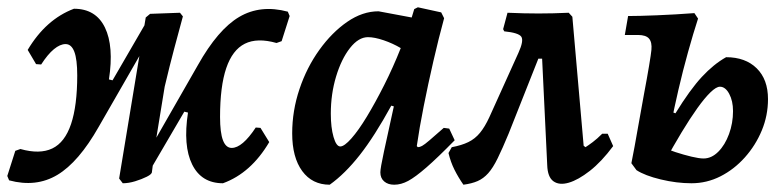

<svg xmlns="http://www.w3.org/2000/svg" viewBox="-31 -495 2138 527"><path d="M581 8Q522 8 496.5 -43.5Q471 -95 485 -186L461 -192L498 -228L381 -28L358 -47L512 -316Q567 -414 625.5 -448.5Q684 -483 759 -463L764 -451L742 -382L728 -377Q675 -392 641 -375Q607 -358 590 -308Q573 -258 573 -174Q573 -131 581 -110Q589 -89 605 -89Q634 -89 671 -145L684 -144L708 -105Q658 -20 581 8ZM-6 0 -11 -12 11 -81 25 -86Q78 -71 112.5 -87.5Q147 -104 164 -154.5Q181 -205 181 -288Q181 -332 173 -353Q165 -374 149 -374Q134 -374 117 -360Q100 -346 82 -318L68 -319L45 -358Q95 -442 172 -471Q232 -471 257 -419.5Q282 -368 268 -277L292 -271L255 -235L371 -435L394 -415L240 -147Q185 -50 126.5 -15Q68 20 -6 0ZM306 8 296 -5 369 -447 381 -457 463 -460 471 -450Q459 -406 447 -361Q435 -316 421 -257L398 -116L386 -23Q386 -17 372 -10Q358 -3 340 2.5Q322 8 306 8Z M1116 -91Q1121 -91 1127.5 -94.5Q1134 -98 1148 -110Q1162 -122 1187 -144L1202 -142L1217 -110Q1170 -62 1139.5 -35.5Q1109 -9 1089.5 1.5Q1070 12 1051 12Q1034 12 1023.5 3Q1013 -6 1013 -22Q1013 -33 1023 -79.5Q1033 -126 1050 -203L1043 -205Q997 -121 956.5 -69.5Q916 -18 874 12Q826 12 798.5 -25.5Q771 -63 771 -129Q771 -191 791 -250.5Q811 -310 845.5 -358Q880 -406 922 -435Q964 -464 1008 -464L1099 -447L1106 -470L1116 -475L1180 -461L1188 -445Q1173 -390 1158.5 -327Q1144 -264 1132 -203.5Q1120 -143 1113 -94ZM903 -93Q914 -93 933.5 -115Q953 -137 976 -175Q999 -213 1023.5 -261.5Q1048 -310 1069 -363Q1047 -376 1022 -384.5Q997 -393 979 -393Q953 -393 929.5 -363Q906 -333 891.5 -285Q877 -237 877 -183Q877 -145 884.5 -119Q892 -93 903 -93Z M1241 12Q1227 -8 1216.5 -29Q1206 -50 1200 -75L1209 -91Q1236 -96 1254.5 -105Q1273 -114 1286.5 -130.5Q1300 -147 1312 -173L1392 -350Q1407 -383 1400 -394Q1393 -405 1353 -409L1350 -415L1362 -460Q1407 -458 1447 -458Q1487 -458 1530 -460L1451 -345L1365 -128Q1348 -87 1335 -60.5Q1322 -34 1309 -19.5Q1296 -5 1280 2Q1264 9 1241 12ZM1471 -42 1457 -334H1417L1530 -460L1540 -449L1571 -95L1576 -91Q1584 -96 1596 -105Q1608 -114 1622 -128H1637L1652 -94Q1620 -51 1588 -26Q1556 -1 1530 6.5Q1504 14 1488 2.5Q1472 -9 1471 -42Z M1867 8Q1826 8 1782.5 -2.5Q1739 -13 1716 -28L1806 -190L1823 -184Q1863 -249 1895.5 -284Q1928 -319 1962 -338Q2015 -338 2046 -307.5Q2077 -277 2077 -223Q2077 -178 2060 -137Q2043 -96 2013.5 -63Q1984 -30 1946.5 -11Q1909 8 1867 8ZM1716 -28 1702 -47Q1711 -92 1719.5 -141.5Q1728 -191 1736.5 -236Q1745 -281 1750.5 -314Q1756 -347 1757 -358Q1759 -379 1750.5 -389Q1742 -399 1720 -399H1684L1693 -451Q1721 -451 1771.5 -453Q1822 -455 1875 -459L1885 -444Q1872 -404 1857.5 -352Q1843 -300 1831 -248Q1819 -196 1811 -155ZM1792 -48 1781 -94Q1800 -85 1823 -77.5Q1846 -70 1867 -65Q1888 -60 1900 -60Q1922 -60 1940.5 -78.5Q1959 -97 1970 -127Q1981 -157 1981 -190Q1981 -218 1970.5 -237.5Q1960 -257 1945 -257Q1935 -257 1919 -241.5Q1903 -226 1883 -198Q1863 -170 1840 -132Q1817 -94 1792 -48Z"/></svg>

Font: Alegreya SemiBold
Style: Italic
Weight: 600
Italic angle: -7°
Designer: Juan Pablo del Peral
Foundry: Huerta Tipografica
Version: Version 2.009